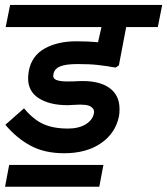

<svg xmlns="http://www.w3.org/2000/svg" viewBox="-50 -602 661 759"><path d="M161.2 -308.8Q157.5 -292.5 171.9 -286.2Q186.2 -280 217.5 -280Q243.8 -280 258.8 -281.2Q337.5 -285 380 -256.2Q422.5 -227.5 422.5 -171.2Q422.5 -151.2 420 -141.2Q406.2 -75 348.8 -35.6Q291.2 3.8 203.8 3.8Q126.2 3.8 70.6 -26.2Q15 -56.2 -28.8 -108.8L45 -173.8Q81.2 -130 120.6 -111.9Q160 -93.8 218.8 -93.8Q261.2 -93.8 288.8 -110.6Q316.2 -127.5 321.2 -153.8Q325 -170 308.8 -180.6Q292.5 -191.2 243.8 -187.5L217.5 -186.2Q146.2 -186.2 103.1 -213.8Q60 -241.2 61.2 -295Q61.2 -303.8 63.8 -321.2Q75 -381.2 126.2 -410Q177.5 -438.8 252.5 -438.8Q298.8 -438.8 337.5 -435L351.2 -495H-27.5L-10 -582.5H591.2L573.8 -495H448.8L420 -343.8L407.5 -335Q387.5 -337.5 376.2 -340Q370 -341.2 338.1 -345Q306.2 -348.8 257.5 -348.8Q210 -348.8 187.5 -339.4Q165 -330 161.2 -308.8ZM358.8 50 342.5 136.2H-30L-13.8 50Z"/></svg>

Font: Cambay
Style: Bold Italic
Weight: 700
Italic angle: -11°
Designer: Pooja Saxena
Foundry: Pooja Saxena
Version: Version 1.006;PS 001.006;hotconv 1.0.70;makeotf.lib2.5.58329